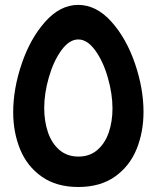

<svg xmlns="http://www.w3.org/2000/svg" viewBox="-20 -755 640 786"><path d="M34 -295.5Q34 -391.5 69 -494.5Q104 -597.5 165.2 -666.2Q226.5 -735 300.5 -735Q375 -734.5 436.2 -666Q497.5 -597.5 532.5 -495Q567.5 -392.5 567.5 -297Q567.5 -214 539 -144.2Q510.5 -74.5 450.5 -32Q390.5 10.5 300.5 10.5Q211 10.5 151 -31.8Q91 -74 62.5 -143.5Q34 -213 34 -295.5ZM440.5 -311Q440.5 -370.5 421.5 -437Q402.5 -503.5 370 -548.5Q337.5 -593.5 300.5 -593.5Q263.5 -593.5 231.2 -549Q199 -504.5 180 -438.5Q161 -372.5 161 -313Q161 -259 176.2 -213.8Q191.5 -168.5 223.2 -141.2Q255 -114 301 -114Q347 -114 378.2 -140.8Q409.5 -167.5 425 -212.2Q440.5 -257 440.5 -311Z"/></svg>

Font: JuliaMono ExtraBoldItalic
Style: Regular
Weight: 800
Italic angle: -9°
Monospace: yes
Designer: cormullion
Foundry: corm
Version: Version 0.049; ttfautohint (v1.8.4)